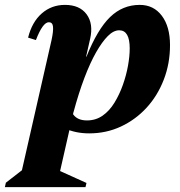

<svg xmlns="http://www.w3.org/2000/svg" viewBox="-94 -531 738 786"><path d="M-74 235 -70 217 55 120 -12 200 117 -367Q125 -404 123 -422Q121 -440 106 -440Q81 -440 53 -367L21 -377Q37 -441 77 -476Q117 -511 172 -511Q232 -511 260.5 -472.5Q289 -434 275 -372L145 200L125 157L260 218L256 235ZM271 15Q216 15 171 -5.5Q126 -26 102 -63L189 -138Q189 -85 206.5 -61.5Q224 -38 262 -38Q298 -38 326 -57.5Q354 -77 374.5 -110.5Q395 -144 409 -183.5Q423 -223 430 -262Q437 -301 437 -333Q437 -407 394 -407Q371 -407 347.5 -383.5Q324 -360 299.5 -317Q275 -274 251.5 -212Q228 -150 207 -72L151 -100L162 -299H260Q305 -411 356.5 -461Q408 -511 478 -511Q535 -511 568.5 -466.5Q602 -422 602 -346Q602 -271 576.5 -205Q551 -139 506 -90Q461 -41 401 -13Q341 15 271 15Z"/></svg>

Font: Platypi Light
Style: Bold Italic
Weight: 700
Italic angle: -13°
Version: Version 1.200